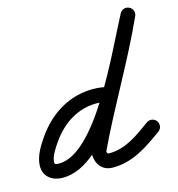

<svg xmlns="http://www.w3.org/2000/svg" viewBox="-117 -657 726 782"><g transform="rotate(-15 246.0 -266.5)"><path d="M336.7 -280C336.7 -280 336.7 -280 336.7 -280C313.2 -286.2 291.4 -289.4 266.9 -289.4C167.5 -289.4 83.8 -236.3 27.5 -156.3C4.7 -124 -21.8 -82.3 -21.8 -41.2C-21.8 4.7 14.7 28.1 57 28.1C258.5 28.1 422.4 -365.6 510.4 -529.8C518.3 -544.4 512.8 -562.6 498.2 -570.4C483.6 -578.3 465.4 -572.8 457.6 -558.2C457.6 -558.2 457.6 -558.2 457.6 -558.2C382.8 -418.9 215.8 -31.9 57 -31.9C49 -31.9 38.2 -31.3 38.2 -41.2C38.2 -67.8 62.1 -101.2 76.5 -121.7C121.6 -185.7 187 -229.4 266.9 -229.4C286.2 -229.4 302.9 -226.9 321.3 -222C337.3 -217.8 353.8 -227.3 358 -243.3C362.2 -259.3 352.7 -275.8 336.7 -280ZM496.3 -571.3C481.2 -578.2 463.5 -571.4 456.7 -556.3C378.8 -383.7 278.4 -221.4 198 -49.7C197.8 -49.3 197 -46.3 196.4 -43.4C195.7 -40.4 195.1 -37.5 195.1 -37C195.1 5.9 218.3 40.7 264.6 40.7C350.3 40.7 414.5 -5.1 480.5 -52.6C494 -62.3 497 -81.1 487.4 -94.5C477.7 -108 458.9 -111 445.5 -101.4C445.5 -101.4 445.5 -101.4 445.5 -101.4C390.6 -61.9 336.1 -19.3 264.6 -19.3C253.9 -19.3 255.1 -27.6 255.1 -37C255.1 -37.5 254.3 -34.1 253.6 -30.7C252.8 -27.2 252.1 -23.8 252.3 -24.3C332.8 -196.2 433.4 -358.8 511.3 -531.7C518.2 -546.8 511.4 -564.5 496.3 -571.3Z"/></g></svg>

Font: FRB American Cursive
Style: Bold Italic
Weight: 700
Italic angle: -25°
Version: Version 2.0;Modular Font Editor K font №1